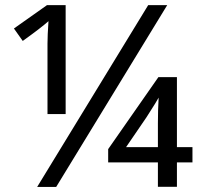

<svg xmlns="http://www.w3.org/2000/svg" viewBox="-20 -734 830 754"><path d="M636.7 -713.9 200.7 0H126L562 -713.9ZM237.8 -713.9V-286.1H166.5V-562Q166.5 -594.7 170.4 -650.9Q142.1 -625.5 69.3 -573.2L34.7 -622.1L164.6 -713.9ZM600.1 -156.2V-249.5Q600.1 -301.8 603 -350.6Q599.1 -341.8 555.2 -273.4L475.1 -156.2ZM735.8 -96.2H674.8V-0.5H600.1V-96.2H404.8V-148.4L602.1 -431.2H674.8V-156.2H735.8Z"/></svg>

Font: NotoSans
Style: Regular
Weight: 400
Designer: Monotype Design team
Foundry: Monotype Imaging Inc.
Version: Version 1.04